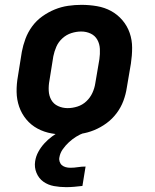

<svg xmlns="http://www.w3.org/2000/svg" viewBox="-20 -548 640 792"><path d="M257 8Q225 8 193.5 2.5Q162 -3 135 -17.5Q108 -32 88.5 -55.5Q69 -79 59 -108Q49 -137 48.5 -169Q48 -201 54 -234L70 -334Q75 -361 85 -388Q95 -415 112.5 -439Q130 -463 154.5 -480.5Q179 -498 206 -509Q233 -520 261 -524Q289 -528 316 -528Q349 -528 380.5 -522.5Q412 -517 438.5 -502.5Q465 -488 485 -464.5Q505 -441 515 -412Q525 -383 525 -351Q525 -319 520 -286L503 -186Q499 -159 489 -132Q479 -105 461 -81Q443 -57 419 -39.5Q395 -22 368 -11Q341 0 313 4Q285 8 257 8ZM259 -102Q279 -102 299.5 -108.5Q320 -115 336 -130Q352 -145 361 -164.5Q370 -184 373 -204L390 -304Q393 -325 392 -346Q391 -367 381.5 -384Q372 -401 354 -409.5Q336 -418 315 -418Q295 -418 274.5 -411.5Q254 -405 237.5 -390Q221 -375 212.5 -355.5Q204 -336 200 -316L184 -216Q180 -195 181 -174Q182 -153 191.5 -136Q201 -119 219.5 -110.5Q238 -102 259 -102ZM253 224Q227 224 202.5 219.5Q178 215 159 201.5Q140 188 130.5 165Q121 142 125 117Q128 97 138 78.5Q148 60 162.5 44Q177 28 194.5 15Q212 2 231 -8H329L327 0Q310 6 294 16Q278 26 264 39Q250 52 239 67.5Q228 83 225 101Q223 110 226 119Q229 128 235.5 133.5Q242 139 251 141.5Q260 144 270 144Q286 144 301.5 141.5Q317 139 333 139L320 219Q303 221 286 222.5Q269 224 253 224Z"/></svg>

Font: Iosevka SS04 XBd Ex
Style: Italic
Weight: 800
Width: 7
Italic angle: -9°
Monospace: yes
Designer: Belleve Invis
Foundry: Belleve Invis
Version: Version 19.0.0; ttfautohint (v1.8.4)